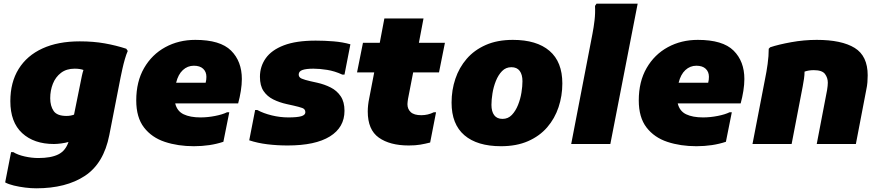

<svg xmlns="http://www.w3.org/2000/svg" viewBox="-20 -780 4768 1040"><path d="M176 240Q148 240 116 236Q84 232 55 225Q26 218 8 208L40 44H52Q76 59 114 67.5Q152 76 188 76Q256 76 295.5 56.5Q335 37 351 -11Q334 -6 311.5 -3Q289 0 272 0Q164 0 100 -59Q36 -118 36 -232Q36 -334 81 -406.5Q126 -479 210 -517.5Q294 -556 412 -556Q486 -556 547.5 -545Q609 -534 664 -516L672 -504Q664 -486 656.5 -460Q649 -434 643 -407Q637 -380 633 -360L572 -48Q542 105 440 172.5Q338 240 176 240ZM252 -248Q252 -206 270.5 -179Q289 -152 340 -152Q352 -152 362.5 -154Q373 -156 381 -159L416 -332Q420 -352 423.5 -369Q427 -386 432 -401Q413 -408 384 -408Q340 -408 310.5 -385.5Q281 -363 266.5 -326.5Q252 -290 252 -248Z M1030 12Q944 12 873 -11.5Q802 -35 760 -89.5Q718 -144 718 -236Q718 -338 760.5 -411.5Q803 -485 875.5 -524.5Q948 -564 1038 -564Q1173 -564 1231.5 -506Q1290 -448 1290 -352Q1290 -322 1284.5 -287.5Q1279 -253 1270 -220H929Q939 -178 974.5 -161Q1010 -144 1066 -144Q1105 -144 1145.5 -152Q1186 -160 1210 -172H1222L1190 -12Q1118 12 1030 12ZM1030 -424Q996 -424 970.5 -400.5Q945 -377 934 -332H1094Q1096 -340 1097 -347.5Q1098 -355 1098 -364Q1098 -391 1080.5 -407.5Q1063 -424 1030 -424Z M1362 -184H1374Q1407 -166 1452 -155Q1497 -144 1542 -144Q1590 -144 1612 -150.5Q1634 -157 1634 -172Q1634 -189 1617.5 -195Q1601 -201 1570 -208L1534 -216Q1493 -225 1460 -241.5Q1427 -258 1407.5 -287Q1388 -316 1388 -364Q1388 -420 1419.5 -464.5Q1451 -509 1517.5 -534.5Q1584 -560 1690 -560Q1738 -560 1787 -556Q1836 -552 1878 -540L1846 -376H1834Q1793 -395 1752 -401.5Q1711 -408 1678 -408Q1639 -408 1618.5 -401Q1598 -394 1598 -376Q1598 -361 1614.5 -354Q1631 -347 1662 -340L1698 -332Q1738 -323 1771.5 -306Q1805 -289 1825.5 -258.5Q1846 -228 1846 -180Q1846 -90 1767 -41Q1688 8 1538 8Q1481 8 1428 1.5Q1375 -5 1330 -20Z M2194 8Q2092 8 2032 -34.5Q1972 -77 1972 -176Q1972 -193 1974 -211Q1976 -229 1980 -248L2007 -388H1914L1946 -548H2037L2062 -680H2274L2249 -548H2390L2358 -388H2218L2190 -244Q2189 -237 2188 -229Q2187 -221 2187 -216Q2187 -189 2205 -172.5Q2223 -156 2262 -156Q2298 -156 2330 -172H2342L2310 -8Q2283 -1 2256.5 3.5Q2230 8 2194 8Z M2426 -224Q2426 -292 2446.5 -353Q2467 -414 2508 -461.5Q2549 -509 2611.5 -536.5Q2674 -564 2758 -564Q2887 -564 2956.5 -504.5Q3026 -445 3026 -328Q3026 -261 3005.5 -199.5Q2985 -138 2944 -90.5Q2903 -43 2840.5 -15.5Q2778 12 2694 12Q2565 12 2495.5 -47.5Q2426 -107 2426 -224ZM2642 -212Q2642 -176 2657 -156Q2672 -136 2702 -136Q2732 -136 2752.5 -157.5Q2773 -179 2786 -211.5Q2799 -244 2804.5 -278.5Q2810 -313 2810 -340Q2810 -376 2795 -396Q2780 -416 2750 -416Q2720 -416 2699.5 -395Q2679 -374 2666 -341.5Q2653 -309 2647.5 -274Q2642 -239 2642 -212Z M3074 0 3189 -596Q3196 -632 3200.5 -670.5Q3205 -709 3203 -748L3211 -760H3434L3286 0Z M3752 12Q3666 12 3595 -11.5Q3524 -35 3482 -89.5Q3440 -144 3440 -236Q3440 -338 3482.5 -411.5Q3525 -485 3597.5 -524.5Q3670 -564 3760 -564Q3895 -564 3953.5 -506Q4012 -448 4012 -352Q4012 -322 4006.5 -287.5Q4001 -253 3992 -220H3651Q3661 -178 3696.5 -161Q3732 -144 3788 -144Q3827 -144 3867.5 -152Q3908 -160 3932 -172H3944L3912 -12Q3840 12 3752 12ZM3752 -424Q3718 -424 3692.5 -400.5Q3667 -377 3656 -332H3816Q3818 -340 3819 -347.5Q3820 -355 3820 -364Q3820 -391 3802.5 -407.5Q3785 -424 3752 -424Z M4056 0 4124 -352Q4132 -390 4138 -433.5Q4144 -477 4144 -516L4152 -524Q4197 -539 4266 -551.5Q4335 -564 4404 -564Q4539 -564 4609.5 -520.5Q4680 -477 4680 -372Q4680 -354 4678.5 -334.5Q4677 -315 4672 -292L4616 0H4404L4460 -292Q4462 -304 4463 -314.5Q4464 -325 4464 -332Q4464 -359 4448.5 -379.5Q4433 -400 4388 -400Q4374 -400 4361.5 -398Q4349 -396 4338 -392Q4338 -374 4335 -353.5Q4332 -333 4328 -312L4268 0Z"/></svg>

Font: Kufam Black
Style: Italic
Weight: 900
Italic angle: -11°
Designer: Artur Schmal
Foundry: Original Type
Version: Version 1.301; ttfautohint (v1.8.3)